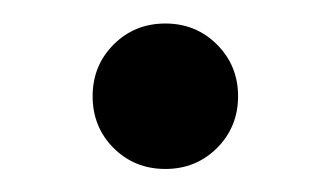

<svg xmlns="http://www.w3.org/2000/svg" viewBox="-20 -405 284 165"><path d="M59.6 -322.3Q59.6 -295.9 77.6 -277.8Q95.7 -259.8 122.1 -259.8Q148.4 -259.8 166.5 -277.8Q184.6 -295.9 184.6 -322.3Q184.6 -348.6 166.5 -366.7Q148.4 -384.8 122.1 -384.8Q95.7 -384.8 77.6 -366.7Q59.6 -348.6 59.6 -322.3Z"/></svg>

Font: Giphurs
Style: Regular
Weight: 400
Version: Version 2.010